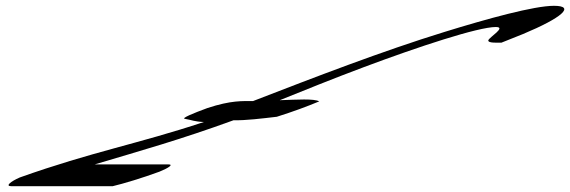

<svg xmlns="http://www.w3.org/2000/svg" viewBox="-20 -623 1963 661"><path d="M694 -251C645 -233 604 -216 616 -214C640 -210 650 -204 682 -203C453 -127 298 -101 48 -12C16 2 -3 18 19 18H368C406 9 469 -10 529 -32C561 -45 578 -57 560 -57H306C464 -104 603 -143 784 -209C826 -208 881 -215 933 -221C990 -239 1036 -256 1079 -274C1061 -284 1003 -280 943 -278C1025 -311 1126 -352 1233 -392C1420 -462 1626 -530 1687 -530C1725 -530 1664 -495 1661 -484C1660 -473 1699 -477 1706 -476L1781 -506C1915 -562 1962 -603 1887 -603C1819 -603 1659 -559 1510 -513C1296 -447 1063 -357 851 -275C815 -275 776 -278 694 -251Z"/></svg>

Font: Snowfall
Style: UltraObl
Weight: 400
Designer: Jasper
Foundry: Cannot Into Space Fonts
Version: Version 0.9